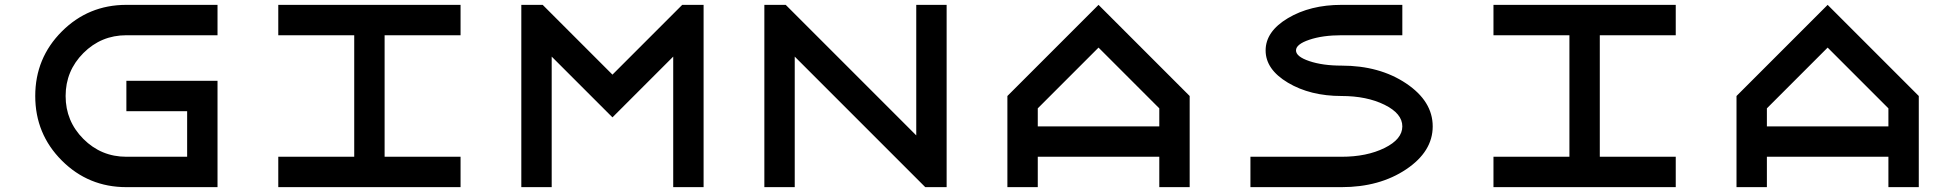

<svg xmlns="http://www.w3.org/2000/svg" viewBox="-20 -770 8040 790"><path d="M500 -750H875V-625H500Q396.5 -625 323.2 -551.8Q250 -478.5 250 -375Q250 -271.5 323.2 -198.2Q396.5 -125 500 -125H750V-312.5H500V-437.5H875V0H500Q343.8 0 234.4 -109.4Q125 -218.8 125 -375Q125 -531.2 234.4 -640.6Q343.8 -750 500 -750Z M1125 0V-125H1437.5V-625H1125V-750H1875V-625H1562.5V-125H1875V0Z M2250 -537.1V0H2125V-750H2212.9L2500 -462.9L2787.1 -750H2875V0H2750V-537.1L2500 -287.1Z M3250 -537.1V0H3125V-750H3212.9L3750 -212.9V-750H3875V0H3787.1Z M4875 0H4750V-125H4250V0H4125V-375L4500 -750L4875 -375ZM4750 -250V-324.2L4500 -574.2L4250 -324.2V-250Z M5500 -750H5750V-625H5500Q5421.9 -625 5367.2 -606.4Q5312.5 -587.9 5312.5 -562.5Q5312.5 -537.1 5367.2 -518.6Q5421.9 -500 5500 -500Q5656.2 -500 5765.6 -426.8Q5875 -353.5 5875 -250Q5875 -146.5 5765.6 -73.2Q5656.2 0 5500 0H5125V-125H5500Q5603.5 -125 5676.8 -161.1Q5750 -197.3 5750 -250Q5750 -302.7 5676.8 -338.9Q5603.5 -375 5500 -375Q5371.1 -375 5279.3 -429.7Q5187.5 -484.4 5187.5 -562.5Q5187.5 -640.6 5279.3 -695.3Q5371.1 -750 5500 -750Z M6125 0V-125H6437.5V-625H6125V-750H6875V-625H6562.5V-125H6875V0Z M7875 0H7750V-125H7250V0H7125V-375L7500 -750L7875 -375ZM7750 -250V-324.2L7500 -574.2L7250 -324.2V-250Z"/></svg>

Font: Xanmono
Style: Regular
Weight: 400
Designer: GGBotNet
Foundry: GGBotNet
Version: 1.00